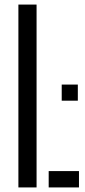

<svg xmlns="http://www.w3.org/2000/svg" viewBox="-20 -820 372 840"><path d="M60.5 0V-800H140V0ZM193 0V-71.5H325.5V0ZM250 -379.5V-450H320.5V-379.5Z"/></svg>

Font: Big Shoulders Stencil Text Thin
Style: Regular
Weight: 400
Version: Version 2.001